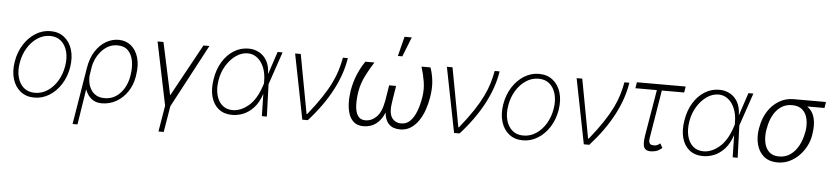

<svg xmlns="http://www.w3.org/2000/svg" viewBox="-51 -1082 6955 1604"><g transform="rotate(5 3426.5 -280.5)"><path d="M248.6 11.4Q180.4 11.4 133.3 -25.6Q86.3 -62.5 66.4 -127Q46.5 -191.4 60 -274.5Q73.5 -355.5 113.6 -418.5Q153.8 -481.5 211.6 -517.6Q269.5 -553.6 335.6 -553.6Q404.5 -553.6 451.5 -516.5Q498.6 -479.4 518.5 -414.8Q538.4 -350.1 525.2 -267Q511.7 -186.4 471.6 -123.4Q431.5 -60.4 373.4 -24.5Q315.3 11.4 248.6 11.4ZM248.9 -28.8Q307.5 -28.8 356.5 -61.4Q405.5 -94.1 438.7 -149.9Q471.9 -205.6 483 -274.5Q494 -341.3 479.8 -395.2Q465.6 -449.2 429 -481.2Q392.4 -513.1 336.3 -513.1Q278.4 -513.1 229.2 -480.1Q180 -447.1 146.7 -391.3Q113.3 -335.6 102.3 -267Q90.9 -200.6 105.1 -146.5Q119.3 -92.3 156.1 -60.5Q192.8 -28.8 248.9 -28.8Z M586.6 203.1 665.1 -274.1Q679 -358.7 716.3 -415.8Q753.6 -473 804.3 -502Q855.1 -530.9 909.1 -530.9Q969.1 -530.9 1012.6 -496.1Q1056.1 -461.3 1075.1 -397.2Q1094.1 -333.1 1079.5 -245.7L1078.1 -235.8Q1066.4 -166.2 1029.3 -110.6Q992.2 -55 936.4 -22.5Q880.7 9.9 812.1 9.9Q761.7 9.9 726.6 -18.6Q691.4 -47.2 674.7 -95.9L627.8 203.1ZM692.5 -208.8Q691.1 -182.2 696.9 -152Q702.8 -121.8 718.6 -95.3Q734.4 -68.9 762.6 -52Q790.8 -35.2 833.8 -35.2Q886.7 -35.2 927.7 -61.8Q968.8 -88.4 995.6 -134.1Q1022.4 -179.7 1032.3 -235.8L1033.7 -245.7Q1044.4 -310.4 1034.6 -364.5Q1024.9 -418.7 992.7 -451.3Q960.6 -484 903.8 -484Q859.4 -484 824.4 -464.3Q789.4 -444.6 764.2 -413.7Q739 -382.8 723.9 -348.7Q708.8 -314.6 704.5 -285.9Z M1234 -545.5H1283.4L1377.8 -106.2L1618.6 -545.5H1668.7L1387.4 -16L1350.9 203.1H1306.8L1343.4 -16Z M1905.5 11.4Q1837.7 10.7 1793.1 -25.4Q1748.6 -61.4 1731.2 -125.4Q1713.8 -189.3 1728 -273.8Q1741.1 -356.5 1779.3 -419.2Q1817.5 -481.9 1873.8 -517.2Q1930 -552.6 1997.2 -552.6Q2044 -552.6 2084.5 -531.4Q2125 -510.3 2150.2 -466.8Q2175.4 -423.3 2176.8 -356.2H2177.9L2240.8 -545.5H2282.3L2188.9 -271.3L2188.6 -270.2L2198.2 0H2156.2L2152.3 -186.1H2152Q2127.8 -112.9 2087.5 -69.2Q2047.2 -25.6 1999.6 -6.7Q1952.1 12.1 1905.5 11.4ZM2150.2 -273.8 2149.9 -295.1Q2149.5 -359 2129.3 -408Q2109 -457 2073.9 -484.7Q2038.7 -512.4 1993.6 -512.4Q1942.8 -512.4 1895.8 -479.8Q1848.7 -447.1 1815 -392Q1781.2 -337 1769.9 -269.5Q1758.2 -200.3 1771.5 -145.8Q1784.8 -91.3 1819.8 -60Q1854.8 -28.8 1908.7 -28.8Q1975.5 -28.8 2040.3 -82.7Q2105.1 -136.7 2143.5 -253.2Z M2495.4 0 2387.4 -545.5H2434.7L2526.6 -50.8H2532.3Q2600.9 -136 2646.1 -204.5Q2691.4 -273.1 2719.5 -330.8Q2747.5 -388.5 2763.1 -440.7Q2778.8 -492.9 2788.4 -545.5H2829.5Q2810 -414.1 2738.1 -276.1Q2666.2 -138.1 2541.5 0Z M3448.9 -528.4H3523.8Q3540.8 -483.7 3548.5 -420.5Q3556.1 -357.2 3542.3 -277Q3533.7 -223.4 3515.8 -172.2Q3497.9 -121.1 3469.8 -79.9Q3441.8 -38.7 3403.6 -14.4Q3365.4 9.9 3316.4 9.9Q3254.6 9.9 3221.6 -23.8Q3188.6 -57.5 3183.6 -120.4Q3158.4 -57.5 3114.3 -23.8Q3070.3 9.9 3007.5 9.9Q2959.5 9.9 2929.7 -14.4Q2899.9 -38.7 2885.7 -79.7Q2871.4 -120.7 2869.9 -171.9Q2868.3 -223 2876.8 -277Q2890.6 -356.2 2918.3 -419.6Q2946 -483 2978.3 -528.4H3054Q3015.3 -469.1 2984.2 -405.5Q2953.1 -342 2941.8 -277Q2930.8 -210.2 2933.6 -156.6Q2936.4 -103 2957 -71.7Q2977.6 -40.5 3019.9 -40.8Q3072.4 -40.5 3114 -81.9Q3155.5 -123.2 3172.9 -222.7L3193.2 -349.1H3251.4L3231.2 -222.7Q3213.8 -123.2 3241.1 -81.9Q3268.5 -40.5 3321 -40.8Q3364.7 -40.5 3395.8 -71.6Q3426.8 -102.6 3447.3 -156.2Q3467.7 -209.9 3478.3 -277Q3488.6 -342 3478.2 -405.2Q3467.7 -468.4 3448.9 -528.4ZM3244.3 -599.8 3285.9 -764.2H3346.6L3281.6 -599.8Z M3768.1 0 3660.2 -545.5H3707.4L3799.4 -50.8H3805Q3873.6 -136 3918.9 -204.5Q3964.1 -273.1 3992.2 -330.8Q4020.2 -388.5 4035.9 -440.7Q4051.5 -492.9 4061.1 -545.5H4102.3Q4082.7 -414.1 4010.8 -276.1Q3938.9 -138.1 3814.3 0Z M4345.2 11.4Q4277 11.4 4229.9 -25.6Q4182.9 -62.5 4163 -127Q4143.1 -191.4 4156.6 -274.5Q4170.1 -355.5 4210.2 -418.5Q4250.4 -481.5 4308.2 -517.6Q4366.1 -553.6 4432.2 -553.6Q4501.1 -553.6 4548.1 -516.5Q4595.2 -479.4 4615.1 -414.8Q4634.9 -350.1 4621.8 -267Q4608.3 -186.4 4568.2 -123.4Q4528.1 -60.4 4470 -24.5Q4411.9 11.4 4345.2 11.4ZM4345.5 -28.8Q4404.1 -28.8 4453.1 -61.4Q4502.1 -94.1 4535.3 -149.9Q4568.5 -205.6 4579.5 -274.5Q4590.6 -341.3 4576.3 -395.2Q4562.1 -449.2 4525.6 -481.2Q4489 -513.1 4432.9 -513.1Q4375 -513.1 4325.8 -480.1Q4276.6 -447.1 4243.3 -391.3Q4209.9 -335.6 4198.9 -267Q4187.5 -200.6 4201.7 -146.5Q4215.9 -92.3 4252.7 -60.5Q4289.4 -28.8 4345.5 -28.8Z M4856.2 0 4748.2 -545.5H4795.5L4887.4 -50.8H4893.1Q4961.6 -136 5006.9 -204.5Q5052.2 -273.1 5080.3 -330.8Q5108.3 -388.5 5123.9 -440.7Q5139.6 -492.9 5149.1 -545.5H5190.3Q5170.8 -414.1 5098.9 -276.1Q5027 -138.1 4902.3 0Z M5661.9 -555 5653.8 -504.3H5466.3L5401.6 -110.4Q5394.9 -75.6 5401.5 -61.3Q5408 -46.9 5420.1 -44.4Q5432.2 -41.9 5442.1 -42.3Q5445.7 -42.3 5447.1 -42.3Q5457.4 -42.3 5471.8 -49.5Q5486.2 -56.8 5491.8 -63.6L5512.8 -27Q5484.4 -2.8 5460.2 3.6Q5436.1 9.9 5416.2 9.9Q5375.7 9.9 5361.9 -17.2Q5348 -44.4 5359.4 -116.5L5424.7 -504.3H5244.7L5252.8 -555Z M5853.7 11.4Q5785.9 10.7 5741.3 -25.4Q5696.7 -61.4 5679.3 -125.4Q5661.9 -189.3 5676.1 -273.8Q5689.3 -356.5 5727.5 -419.2Q5765.6 -481.9 5821.9 -517.2Q5878.2 -552.6 5945.3 -552.6Q5992.2 -552.6 6032.7 -531.4Q6073.2 -510.3 6098.4 -466.8Q6123.6 -423.3 6125 -356.2H6126.1L6188.9 -545.5H6230.5L6137.1 -271.3L6136.7 -270.2L6146.3 0H6104.4L6100.5 -186.1H6100.1Q6076 -112.9 6035.7 -69.2Q5995.4 -25.6 5947.8 -6.7Q5900.2 12.1 5853.7 11.4ZM6098.4 -273.8 6098 -295.1Q6097.7 -359 6077.4 -408Q6057.2 -457 6022 -484.7Q5986.9 -512.4 5941.8 -512.4Q5891 -512.4 5843.9 -479.8Q5796.9 -447.1 5763.1 -392Q5729.4 -337 5718 -269.5Q5706.3 -200.3 5719.6 -145.8Q5733 -91.3 5767.9 -60Q5802.9 -28.8 5856.9 -28.8Q5923.7 -28.8 5988.5 -82.7Q6053.3 -136.7 6091.6 -253.2Z M6301.8 -258.5 6304.7 -269.9Q6316.8 -343 6353.3 -401.5Q6389.9 -459.9 6445.5 -494.1Q6501.1 -528.4 6568.9 -528.4Q6578.8 -529.5 6587.7 -528.4H6840.6L6832.7 -477.6H6687.9Q6735.1 -443.2 6749.6 -385.3Q6764.2 -327.4 6750.7 -248.6L6749.3 -238.6Q6741.8 -193.9 6719.1 -149.7Q6696.4 -105.5 6661 -69.4Q6625.7 -33.4 6580.1 -11.7Q6534.4 9.9 6480.8 9.9Q6411.9 9.9 6367.9 -25.6Q6323.9 -61.1 6307 -122Q6290.1 -182.9 6301.8 -258.5ZM6368.6 -269.9 6365.8 -258.5Q6355.8 -201 6364.7 -151.3Q6373.6 -101.6 6404.1 -71.2Q6434.7 -40.8 6489 -40.8Q6545.1 -40.8 6586.3 -71.2Q6627.5 -101.6 6653.4 -151.3Q6679.3 -201 6689.3 -258.5L6692.1 -269.9Q6700.6 -325.3 6690.5 -372.7Q6680.4 -420.1 6648.8 -448.9Q6617.2 -477.6 6560.7 -477.6Q6506.4 -477.6 6466.4 -448.9Q6426.5 -420.1 6402 -372.7Q6377.5 -325.3 6368.6 -269.9Z"/></g></svg>

Font: Inter Extra Light  BETA
Style: Italic
Weight: 200
Italic angle: 9.39999°
Designer: Rasmus Andersson
Foundry: rsms
Version: Version 3.011;git-f93a4a705